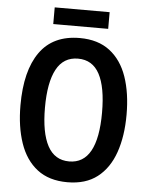

<svg xmlns="http://www.w3.org/2000/svg" viewBox="-59 -917 759 975"><g transform="rotate(5 320.5 -429.5)"><path d="M591 -358Q591 -248 562 -165Q533 -82 473.5 -36Q414 10 321 10Q227 10 167 -36.5Q107 -83 78.5 -166.5Q50 -250 50 -359Q50 -535 117.5 -630Q185 -725 321 -725Q414 -725 474 -679Q534 -633 562.5 -550.5Q591 -468 591 -358ZM175 -358Q175 -230 211 -163Q247 -96 321 -96Q466 -96 466 -358Q466 -487 430.5 -553.5Q395 -620 321 -620Q247 -620 211 -553Q175 -486 175 -358ZM460 -869V-784H180V-869Z"/></g></svg>

Font: Noto Sans Myanmar Condensed SemiBold
Style: Regular
Weight: 600
Width: 3
Designer: Monotype Design Team
Foundry: Monotype Imaging Inc.
Version: Version 2.107; ttfautohint (v1.8.4.7-5d5b)